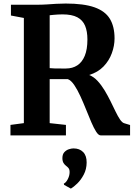

<svg xmlns="http://www.w3.org/2000/svg" viewBox="-20 -770 762 1092"><path d="M39.5 0V-59.6L115.7 -69.7V-667.9L42.2 -681.7V-743H186Q218.7 -743 246 -744.8Q273.4 -746.6 299.2 -748.3Q325.1 -749.9 353.9 -749.9Q456.2 -749.9 517.2 -728.5Q578.1 -707 604.8 -663.1Q631.5 -619.2 631.5 -551.7Q631.5 -509.4 615.9 -467Q600.4 -424.5 568.5 -391.6Q536.6 -358.7 487.3 -343.6Q513.6 -332.9 535.2 -309.5Q556.8 -286.1 575 -255.9Q593.1 -225.7 608.6 -194.4Q624 -163.1 637.3 -135.5Q650.6 -108 662.9 -89.9Q675.2 -71.9 687.2 -68.9L719.8 -59V0H552.6Q540.1 0 526.7 -21.1Q513.4 -42.1 498.9 -75.9Q484.4 -109.7 469 -148.5Q453.5 -187.4 436.8 -223.7Q420 -260.1 402.4 -286.2Q384.9 -312.3 365.9 -319.9Q355.8 -319.9 341.5 -319.9Q327.1 -319.9 312 -319.9Q297 -319.9 283.8 -319.9Q270.6 -320 262.5 -320.1V-69.7L355 -59.6V0ZM355.2 -380.4Q392.1 -380.4 419.6 -398.2Q447 -416 462.1 -452.6Q477.2 -489.2 477.2 -545.5Q477.2 -591.8 463.9 -623.6Q450.5 -655.5 419.6 -671.9Q388.7 -688.2 335.7 -688.2Q321.7 -688.2 308.7 -687.4Q295.6 -686.6 284 -685.5Q272.4 -684.3 262.5 -683.3V-382.5Q272.8 -381.2 291.3 -380.7Q309.9 -380.3 328.2 -380.4Q346.4 -380.4 355.2 -380.4ZM472.8 154.5Q472.4 192.5 456.5 222.8Q440.5 253.2 419.6 273.5Q398.6 293.8 383.7 302.3H382.3L344.5 281.5L343 274.4Q355.5 268.7 365.7 248.7Q375.9 228.6 375.9 209.3Q375.9 193.5 369.5 186.1Q363.2 178.6 356.4 173.6Q348.5 168.1 341.7 157.6Q334.9 147.1 334.9 129.4Q334.9 107.3 346.2 95.2Q357.6 83.2 372.1 78.7Q386.5 74.2 396.4 74.2H399.5Q432.2 74.2 452.7 94.7Q473.2 115.2 472.8 154.5Z"/></svg>

Font: Merriweather 7pt Light
Style: Regular
Weight: 300
Designer: Eben Sorkin
Foundry: Eben Sorkin
Version: Version 2.200;gftools[0.9.31]